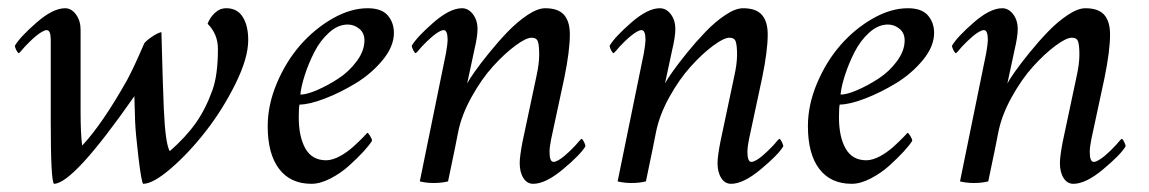

<svg xmlns="http://www.w3.org/2000/svg" viewBox="-20 -445 2819 471"><path d="M376 -366.2Q379.4 -233.9 381.8 -178.7Q385.7 -91.3 396.5 -74.2Q435.5 -108.4 460 -142.8Q484.4 -177.2 501 -223.6Q514.6 -260.7 514.6 -325.2Q514.6 -361.3 489.3 -386.7Q494.6 -401.4 506.8 -413.1Q519 -424.8 535.2 -424.8Q562 -424.8 575.4 -403.6Q588.9 -382.3 588.9 -346.7Q588.9 -302.7 557.9 -240Q526.9 -177.2 485.4 -123.8Q443.8 -70.3 399.7 -32.2Q355.5 5.9 331.1 5.9Q326.7 0.5 319.6 -59.3Q312.5 -119.1 311.5 -146.5L309.6 -209Q159.7 5.9 112.3 5.9Q104.5 -2.9 104.5 -144.5V-346.7Q104.5 -371.1 94.7 -371.1Q89.8 -371.1 82.8 -366.9Q75.7 -362.8 68.6 -356.9Q61.5 -351.1 54 -343.8Q46.4 -336.4 41 -330.6Q35.6 -324.7 31.2 -319.3L26.4 -314.5Q23.9 -314.5 20.3 -321.5Q16.6 -328.6 16.6 -333Q29.3 -354.5 69.6 -389.6Q109.9 -424.8 139.6 -424.8Q155.3 -424.8 166.5 -409.4Q177.7 -394 177.7 -372.1V-320.3V-171.9Q177.7 -115.2 181.6 -87.9Q231 -140.6 292 -249Q308.1 -278.8 334 -338.9Q339.8 -346.2 353.3 -355.2Q366.7 -364.3 376 -366.2Z M881.8 -424.8Q916 -424.8 931.2 -407.2Q946.3 -389.6 946.3 -364.3Q946.3 -331.1 918.7 -297.6Q891.1 -264.2 853 -241Q814.9 -217.8 776.6 -203.1Q738.3 -188.5 714.8 -188.5Q712.9 -182.6 712.9 -157.2Q712.9 -109.4 729.2 -80.6Q745.6 -51.8 780.3 -51.8Q788.1 -51.8 797.1 -54.7Q806.2 -57.6 814.2 -62Q822.3 -66.4 830.8 -72.5Q839.4 -78.6 845.9 -84.5Q852.5 -90.3 859.1 -96.7Q865.7 -103 869.9 -107.4Q874 -111.8 877.4 -115.2L880.9 -119.1Q883.3 -119.1 887.9 -111.6Q892.6 -104 892.6 -99.6Q886.7 -89.8 872.1 -73.7Q857.4 -57.6 836.9 -39.1Q816.4 -20.5 791 -7.3Q765.6 5.9 744.1 5.9Q692.4 5.9 664.6 -30.8Q636.7 -67.4 636.7 -135.7Q636.7 -188 659.4 -241.5Q682.1 -294.9 717 -334.7Q752 -374.5 796.1 -399.7Q840.3 -424.8 881.8 -424.8ZM716.8 -212.9Q731.9 -212.9 757.6 -223.9Q783.2 -234.9 809.6 -252Q835.9 -269 855 -294.7Q874 -320.3 874 -345.7Q874 -364.3 861.3 -374.5Q848.6 -384.8 833 -384.8Q809.1 -384.8 787.4 -365.2Q765.6 -345.7 751.2 -317.4Q736.8 -289.1 727.8 -261.2Q718.8 -233.4 716.8 -212.9Z M1143.6 -322.3 1126 -240.2Q1130.4 -249 1144.3 -268.8Q1158.2 -288.6 1180.2 -315.7Q1202.1 -342.8 1225.3 -366.9Q1248.5 -391.1 1273.7 -408Q1298.8 -424.8 1317.4 -424.8Q1349.6 -424.8 1363.8 -408.4Q1377.9 -392.1 1377.9 -360.4Q1377.9 -320.3 1364.3 -253.9L1332 -103.5Q1328.1 -84 1328.1 -72.3Q1328.1 -47.9 1337.9 -47.9Q1342.8 -47.9 1349.9 -52Q1356.9 -56.2 1364 -62Q1371.1 -67.9 1378.7 -75.2Q1386.2 -82.5 1391.6 -88.4Q1397 -94.2 1401.4 -99.6L1406.2 -104.5Q1408.7 -104.5 1412.4 -97.4Q1416 -90.3 1416 -85.9Q1403.8 -65.4 1361.1 -29.8Q1318.4 5.9 1288.1 5.9Q1272.9 5.9 1263.9 -8.3Q1254.9 -22.5 1254.9 -44.9Q1254.9 -61 1261.7 -96.7L1295.9 -257.8Q1302.7 -288.6 1302.7 -310.5Q1302.7 -333 1299.6 -342.8Q1296.4 -352.5 1284.2 -352.5Q1270.5 -352.5 1243.9 -332.8Q1217.3 -313 1189.2 -282Q1161.1 -251 1136.5 -206.5Q1111.8 -162.1 1103.5 -119.1Q1100.1 -99.6 1079.1 0Q1063.5 3.9 1043.9 3.9Q1025.4 3.9 1009.8 0L1074.2 -315.4Q1078.1 -338.9 1078.1 -346.7Q1078.1 -371.1 1068.4 -371.1Q1063.5 -371.1 1056.4 -366.9Q1049.3 -362.8 1042.2 -356.9Q1035.2 -351.1 1027.6 -343.8Q1020 -336.4 1014.6 -330.6Q1009.3 -324.7 1004.9 -319.3L1000 -314.5Q997.6 -314.5 993.9 -321.5Q990.2 -328.6 990.2 -333Q1002.9 -354.5 1043.2 -389.6Q1083.5 -424.8 1113.3 -424.8Q1128.9 -424.8 1140.1 -410.2Q1151.4 -395.5 1151.4 -374Q1151.4 -355 1143.6 -322.3Z M1628.9 -322.3 1611.3 -240.2Q1615.7 -249 1629.6 -268.8Q1643.6 -288.6 1665.5 -315.7Q1687.5 -342.8 1710.7 -366.9Q1733.9 -391.1 1759 -408Q1784.2 -424.8 1802.7 -424.8Q1835 -424.8 1849.1 -408.4Q1863.3 -392.1 1863.3 -360.4Q1863.3 -320.3 1849.6 -253.9L1817.4 -103.5Q1813.5 -84 1813.5 -72.3Q1813.5 -47.9 1823.2 -47.9Q1828.1 -47.9 1835.2 -52Q1842.3 -56.2 1849.4 -62Q1856.4 -67.9 1864 -75.2Q1871.6 -82.5 1877 -88.4Q1882.3 -94.2 1886.7 -99.6L1891.6 -104.5Q1894 -104.5 1897.7 -97.4Q1901.4 -90.3 1901.4 -85.9Q1889.2 -65.4 1846.4 -29.8Q1803.7 5.9 1773.4 5.9Q1758.3 5.9 1749.3 -8.3Q1740.2 -22.5 1740.2 -44.9Q1740.2 -61 1747.1 -96.7L1781.2 -257.8Q1788.1 -288.6 1788.1 -310.5Q1788.1 -333 1784.9 -342.8Q1781.7 -352.5 1769.5 -352.5Q1755.9 -352.5 1729.2 -332.8Q1702.6 -313 1674.6 -282Q1646.5 -251 1621.8 -206.5Q1597.2 -162.1 1588.9 -119.1Q1585.4 -99.6 1564.5 0Q1548.8 3.9 1529.3 3.9Q1510.7 3.9 1495.1 0L1559.6 -315.4Q1563.5 -338.9 1563.5 -346.7Q1563.5 -371.1 1553.7 -371.1Q1548.8 -371.1 1541.7 -366.9Q1534.7 -362.8 1527.6 -356.9Q1520.5 -351.1 1512.9 -343.8Q1505.4 -336.4 1500 -330.6Q1494.6 -324.7 1490.2 -319.3L1485.4 -314.5Q1482.9 -314.5 1479.2 -321.5Q1475.6 -328.6 1475.6 -333Q1488.3 -354.5 1528.6 -389.6Q1568.8 -424.8 1598.6 -424.8Q1614.3 -424.8 1625.5 -410.2Q1636.7 -395.5 1636.7 -374Q1636.7 -355 1628.9 -322.3Z M2207 -424.8Q2241.2 -424.8 2256.3 -407.2Q2271.5 -389.6 2271.5 -364.3Q2271.5 -331.1 2243.9 -297.6Q2216.3 -264.2 2178.2 -241Q2140.1 -217.8 2101.8 -203.1Q2063.5 -188.5 2040 -188.5Q2038.1 -182.6 2038.1 -157.2Q2038.1 -109.4 2054.4 -80.6Q2070.8 -51.8 2105.5 -51.8Q2113.3 -51.8 2122.3 -54.7Q2131.3 -57.6 2139.4 -62Q2147.5 -66.4 2156 -72.5Q2164.6 -78.6 2171.1 -84.5Q2177.7 -90.3 2184.3 -96.7Q2190.9 -103 2195.1 -107.4Q2199.2 -111.8 2202.6 -115.2L2206.1 -119.1Q2208.5 -119.1 2213.1 -111.6Q2217.8 -104 2217.8 -99.6Q2211.9 -89.8 2197.3 -73.7Q2182.6 -57.6 2162.1 -39.1Q2141.6 -20.5 2116.2 -7.3Q2090.8 5.9 2069.3 5.9Q2017.6 5.9 1989.7 -30.8Q1961.9 -67.4 1961.9 -135.7Q1961.9 -188 1984.6 -241.5Q2007.3 -294.9 2042.2 -334.7Q2077.1 -374.5 2121.3 -399.7Q2165.5 -424.8 2207 -424.8ZM2042 -212.9Q2057.1 -212.9 2082.8 -223.9Q2108.4 -234.9 2134.8 -252Q2161.1 -269 2180.2 -294.7Q2199.2 -320.3 2199.2 -345.7Q2199.2 -364.3 2186.5 -374.5Q2173.8 -384.8 2158.2 -384.8Q2134.3 -384.8 2112.5 -365.2Q2090.8 -345.7 2076.4 -317.4Q2062 -289.1 2053 -261.2Q2043.9 -233.4 2042 -212.9Z M2468.8 -322.3 2451.2 -240.2Q2455.6 -249 2469.5 -268.8Q2483.4 -288.6 2505.4 -315.7Q2527.3 -342.8 2550.5 -366.9Q2573.7 -391.1 2598.9 -408Q2624 -424.8 2642.6 -424.8Q2674.8 -424.8 2689 -408.4Q2703.1 -392.1 2703.1 -360.4Q2703.1 -320.3 2689.5 -253.9L2657.2 -103.5Q2653.3 -84 2653.3 -72.3Q2653.3 -47.9 2663.1 -47.9Q2668 -47.9 2675 -52Q2682.1 -56.2 2689.2 -62Q2696.3 -67.9 2703.9 -75.2Q2711.4 -82.5 2716.8 -88.4Q2722.2 -94.2 2726.6 -99.6L2731.4 -104.5Q2733.9 -104.5 2737.5 -97.4Q2741.2 -90.3 2741.2 -85.9Q2729 -65.4 2686.3 -29.8Q2643.6 5.9 2613.3 5.9Q2598.1 5.9 2589.1 -8.3Q2580.1 -22.5 2580.1 -44.9Q2580.1 -61 2586.9 -96.7L2621.1 -257.8Q2627.9 -288.6 2627.9 -310.5Q2627.9 -333 2624.8 -342.8Q2621.6 -352.5 2609.4 -352.5Q2595.7 -352.5 2569.1 -332.8Q2542.5 -313 2514.4 -282Q2486.3 -251 2461.7 -206.5Q2437 -162.1 2428.7 -119.1Q2425.3 -99.6 2404.3 0Q2388.7 3.9 2369.1 3.9Q2350.6 3.9 2335 0L2399.4 -315.4Q2403.3 -338.9 2403.3 -346.7Q2403.3 -371.1 2393.6 -371.1Q2388.7 -371.1 2381.6 -366.9Q2374.5 -362.8 2367.4 -356.9Q2360.4 -351.1 2352.8 -343.8Q2345.2 -336.4 2339.8 -330.6Q2334.5 -324.7 2330.1 -319.3L2325.2 -314.5Q2322.8 -314.5 2319.1 -321.5Q2315.4 -328.6 2315.4 -333Q2328.1 -354.5 2368.4 -389.6Q2408.7 -424.8 2438.5 -424.8Q2454.1 -424.8 2465.3 -410.2Q2476.6 -395.5 2476.6 -374Q2476.6 -355 2468.8 -322.3Z"/></svg>

Font: Crimson
Style: Italic
Weight: 400
Italic angle: -11°
Version: Version 0.8